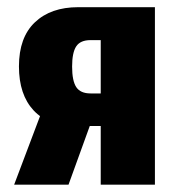

<svg xmlns="http://www.w3.org/2000/svg" viewBox="-20 -504 480 524"><path d="M167 0 236.3 -191.4 93.3 -197.8 18.6 0ZM254.9 0H402.8V-484.4H193.4Q118.7 -484.4 75.2 -443.1Q31.7 -401.9 31.7 -322.8Q31.7 -245.6 71.8 -202.6Q111.8 -159.7 190.4 -158.2L208 -160.2H254.9ZM227.1 -249Q199.7 -249 188.2 -266.1Q176.8 -283.2 176.8 -322.3Q176.8 -360.4 188 -377.4Q199.2 -394.5 227.1 -394.5H254.9V-249Z"/></svg>

Font: Roboto Flex
Style: wght 700 wdth 25 opsz 34 GRAD 0.00 slnt 0.00 XTRA 468 XOPQ 96 YOPQ 79 YTLC 514 YTUC 712 YTAS 750 YTDE -203.00 YTFI 738
Weight: 700
Width: 1
Designer: Berlow after Robertson
Foundry: Google
Version: Version 3.100